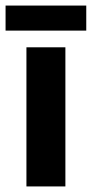

<svg xmlns="http://www.w3.org/2000/svg" viewBox="-20 -670 330 690"><path d="M75 -500V0H215V-500ZM0 -650V-560H290V-650Z"/></svg>

Font: Scada
Style: Bold
Weight: 700
Designer: Jovanny Lemonad
Foundry: Jovanny Lemonad
Version: Version 3.005